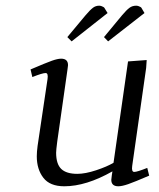

<svg xmlns="http://www.w3.org/2000/svg" viewBox="-20 -651 560 678"><path d="M87.9 -405.8Q142.6 -429.2 163.1 -436.5Q183.6 -443.8 195.8 -443.8Q220.2 -443.8 220.2 -420.9Q220.2 -419.4 219.7 -416.7Q219.2 -414.1 218.8 -409.4Q218.3 -404.8 217.8 -401.9L182.1 -150.9Q178.2 -120.6 178.2 -111.8Q178.2 -71.8 196.3 -54.4Q214.4 -37.1 252.9 -37.1Q281.2 -37.1 319.6 -49.8Q357.9 -62.5 380.9 -76.2L432.1 -434.1L498 -439L496.1 -411.1L446.8 -64.9Q443.8 -43.9 454.1 -43.9Q464.4 -43.9 500 -58.1L506.8 -30.8Q454.6 -8.3 432.6 -0.7Q410.6 6.8 397.9 6.8Q373 6.8 373 -16.1Q373 -19.5 375 -33.2L377 -45.9Q284.2 6.8 207 6.8Q156.2 6.8 133.1 -23.2Q109.9 -53.2 109.9 -99.1Q109.9 -114.7 112.8 -136.2L147.9 -372.1Q150.9 -393.1 141.1 -393.1Q129.9 -393.1 94.2 -378.9ZM217.8 -520 282.2 -597.2Q298.3 -616.2 308.1 -623.5Q317.9 -630.9 330.1 -630.9Q334.5 -630.9 338.9 -629.2Q343.3 -627.4 345.7 -626L348.1 -624L359.9 -605L232.9 -504.9ZM347.2 -520 411.1 -597.2Q427.2 -616.2 437.3 -623.5Q447.3 -630.9 460.9 -630.9Q465.3 -630.9 469.7 -629.2Q474.1 -627.4 476.6 -626L479 -624L490.2 -605L361.8 -504.9Z"/></svg>

Font: Dehuti
Style: Italic
Weight: 400
Version: Version 1.2